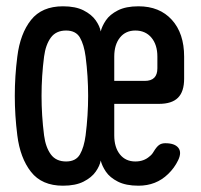

<svg xmlns="http://www.w3.org/2000/svg" viewBox="-20 -580 640 610"><path d="M565 -330Q565 -289 545.5 -269.5Q526 -250 485 -250H343V-150Q343 -112 361 -89.5Q379 -67 410 -67Q437 -67 455 -83Q463 -89 468 -98Q477 -113 485 -119Q493 -125 505 -125Q535 -125 546.5 -110.5Q558 -96 546 -71Q534 -46 514 -27Q476 10 420 10Q380 10 354.5 -3Q329 -16 316.5 -34.5Q304 -53 300 -70Q297 -53 284 -34.5Q271 -16 245.5 -3Q220 10 180 10Q113 10 78.5 -34Q44 -78 35 -150Q27 -213 27 -275.5Q27 -338 35 -400Q44 -473 78.5 -516.5Q113 -560 180 -560Q220 -560 245.5 -547Q271 -534 284 -515.5Q297 -497 300 -480Q304 -497 316.5 -515.5Q329 -534 354.5 -547Q380 -560 420 -560Q487 -560 526 -517Q565 -474 565 -400ZM190 -67Q221 -67 234 -89.5Q247 -112 252 -150Q260 -213 260 -275.5Q260 -338 252 -400Q247 -438 234 -460.5Q221 -483 190 -483Q158 -483 141.5 -460.5Q125 -438 120 -400Q112 -338 112 -275.5Q112 -213 120 -150Q125 -112 141.5 -89.5Q158 -67 190 -67ZM343 -323H440Q460 -323 470 -333Q480 -343 480 -363V-400Q480 -438 461 -460.5Q442 -483 410 -483Q379 -483 361 -460.5Q343 -438 343 -400Z"/></svg>

Font: Maple Mono NF CN
Style: Regular
Weight: 400
Monospace: yes
Designer: subframe7536
Version: Version 7.000